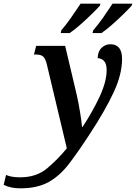

<svg xmlns="http://www.w3.org/2000/svg" viewBox="-165 -786 741 1046"><path d="M-54 240Q38 240 99.5 206Q161 172 212.5 104.5Q264 37 328 -62Q406 -181 453 -280.5Q500 -380 500 -465Q500 -545 436 -545Q409 -545 388.5 -525.5Q368 -506 367 -469Q387 -469 401.5 -454Q416 -439 416 -404Q416 -342 378 -260Q340 -178 285 -95H282Q280 -121 271 -175.5Q262 -230 254 -265L190 -536H32L20 -489H31Q57 -489 69.5 -478.5Q82 -468 90 -436L199 22Q152 80 93 130Q34 180 -55 180Q-84 180 -103 176Q-122 172 -132 167L-145 221Q-107 240 -54 240ZM339 -606H388Q413 -623 446 -652Q479 -681 508.5 -710Q538 -739 552 -755L556 -766H448Q426 -732 398 -692Q370 -652 343 -621ZM166 -606H215Q240 -623 273 -652Q306 -681 335.5 -710Q365 -739 379 -755L382 -766H274Q252 -733 224 -692.5Q196 -652 169 -621Z"/></svg>

Font: Noto Serif SemiCondensed Semi
Style: Italic
Weight: 600
Width: 4
Italic angle: -12°
Designer: Monotype Design Team
Foundry: Monotype Imaging Inc.
Version: Version 1.901